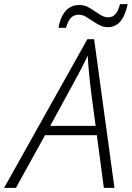

<svg xmlns="http://www.w3.org/2000/svg" viewBox="-74 -906 636 926"><path d="M444.8 -774.9Q425.3 -774.9 407 -784.2Q388.7 -793.5 370.1 -806.2Q353.5 -817.4 338.6 -826.2Q323.7 -835 305.2 -835Q283.2 -835 269 -821Q254.9 -807.1 244.1 -772H208Q217.3 -824.7 242.7 -853.3Q268.1 -881.8 308.1 -881.8Q328.1 -881.8 344 -875Q359.9 -868.2 401.4 -839.8Q426.8 -822.3 447.3 -822.3Q468.3 -822.3 482.2 -837.2Q496.1 -852.1 504.9 -886.2H542Q529.3 -828.6 505.6 -801.8Q481.9 -774.9 444.8 -774.9ZM393.1 -253.9H143.1L2.9 0H-54.2L347.2 -716.8H379.9L478 0H426.8ZM387.2 -298.8 368.2 -440.9Q353 -559.1 349.1 -637.2Q334.5 -606.4 317.6 -573.7Q300.8 -541 168 -298.8Z"/></svg>

Font: TypoPRO Open Sans
Style: Italic
Weight: 300
Italic angle: -12°
Foundry: Ascender Corporation
Version: Version 1.10